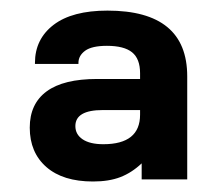

<svg xmlns="http://www.w3.org/2000/svg" viewBox="-20 -768 417 362"><path d="M333 -624V-429.7H247.1V-460Q228.5 -442.4 207 -434.1Q185.5 -425.8 155.3 -425.8Q98.6 -425.8 67.4 -453.1Q36.1 -480.5 36.1 -527.3Q36.1 -572.3 67.9 -595.7Q99.6 -619.1 163.1 -619.1H244.1V-629.9Q244.1 -657.2 229 -669.4Q213.9 -681.6 181.6 -681.6Q153.3 -681.6 140.6 -672.4Q127.9 -663.1 127.9 -649.4V-647.5H45.9V-649.4Q45.9 -694.3 81.1 -721.2Q116.2 -748 182.6 -748Q333 -748 333 -624ZM244.1 -551.8V-560.5H173.8Q122.1 -560.5 122.1 -530.3Q122.1 -514.6 135.7 -505.4Q149.4 -496.1 174.8 -496.1Q244.1 -496.1 244.1 -551.8Z"/></svg>

Font: Altinn-DIN Exp
Style: DINExp-Bold
Weight: 700
Width: 7
Designer: Charles Nix
Foundry: Altinn
Version: Version 2.00